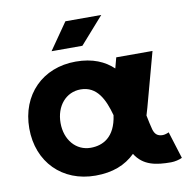

<svg xmlns="http://www.w3.org/2000/svg" viewBox="-81 -792 878 886"><g transform="rotate(-10 358.0 -349.0)"><path d="M340.3 -587.4 450.7 -712.4H282.7L195.8 -587.4ZM702.6 1.5 663.1 -125C656.7 -121.6 643.1 -117.2 634.3 -117.2C609.9 -117.2 597.7 -128.4 590.8 -151.4C585.4 -169.9 581.1 -193.4 575.7 -219.2C579.1 -230.5 582.5 -242.2 585.9 -253.9L654.8 -507.8H484.9L471.7 -458C432.1 -495.6 376.5 -521 296.9 -521C141.6 -521 32.7 -412.1 32.7 -253.9C32.7 -95.7 141.6 13.2 296.9 13.2C377.4 13.2 437.5 -10.7 483.4 -55.7C520.5 3.9 580.6 13.2 650.4 13.2C668 13.2 690.4 7.8 702.6 1.5ZM296.9 -390.6C373.5 -390.6 405.3 -324.2 426.3 -247.1C412.6 -146 354 -117.2 296.9 -117.2C228.5 -117.2 179.2 -174.3 179.2 -253.9C179.2 -333.5 228.5 -390.6 296.9 -390.6Z"/></g></svg>

Font: Giphurs ExtraBold
Style: Regular
Weight: 800
Version: Version 1.000